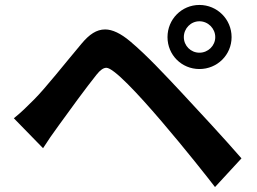

<svg xmlns="http://www.w3.org/2000/svg" viewBox="-20 -762 1040 776"><path d="M657 -612C657 -540 714 -483 786 -483C858 -483 916 -540 916 -612C916 -684 858 -742 786 -742C714 -742 657 -684 657 -612ZM723 -612C723 -647 751 -676 786 -676C821 -676 850 -647 850 -612C850 -577 821 -549 786 -549C751 -549 723 -577 723 -612ZM36 -284 154 -163C171 -190 195 -225 218 -256C258 -312 330 -410 370 -460C385 -479 398 -488 410 -488C469 -488 798 -73 849 -6L956 -122C884 -205 777 -320 710 -392C646 -460 574 -538 506 -595C468 -627 434 -643 405 -643C370 -643 341 -623 310 -586C241 -504 164 -406 118 -360C87 -329 67 -309 36 -284Z"/></svg>

Font: Spoqa Han Sans Neo Bold
Style: Bold
Weight: 700
Designer: [Spoqa Han Sans Neo] Dong-huui Kim  Younghwa Kang  Yujin Lee  [Noto Sans] Ryoko NISHIZUKA  (kana & ideographs); Paul D. 
Foundry: Spoqa (http://www.spoqa-han-sans.com)
Version: Version 1.100;hotconv 1.0.109;makeotfexe 2.5.65596